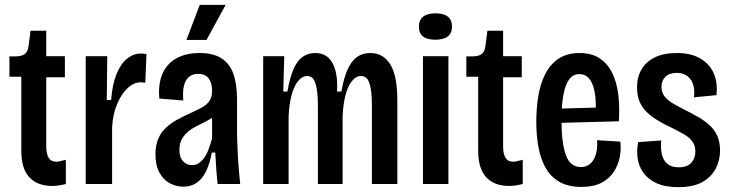

<svg xmlns="http://www.w3.org/2000/svg" viewBox="-20 -760 3020 793"><path d="M196 8Q135 8 101.5 -27.5Q68 -63 68 -138V-443H19V-527H41Q70 -527 82.5 -537Q95 -547 98 -570L106 -633H171V-528H248V-441H171V-156Q171 -124 181 -108Q191 -92 213 -92Q219 -92 229 -94.5Q239 -97 252 -100V0Q236 4 222.5 6Q209 8 196 8Z M334 0V-314V-528H423L421 -347H439Q444 -411 461 -453.5Q478 -496 504.5 -517.5Q531 -539 562 -539Q568 -539 573.5 -538.5Q579 -538 585 -536L580 -418Q576 -419 570.5 -419.5Q565 -420 561 -420Q533 -420 507.5 -396.5Q482 -373 464 -331Q446 -289 443 -233V0Z M737 11Q708 11 681.5 -3Q655 -17 638.5 -47Q622 -77 622 -123Q622 -159 633 -185.5Q644 -212 664.5 -231.5Q685 -251 711.5 -265.5Q738 -280 769 -294Q795 -306 814.5 -316.5Q834 -327 845 -343Q856 -359 856 -386Q856 -418 841.5 -436.5Q827 -455 798 -455Q775 -455 760 -442Q745 -429 739.5 -404.5Q734 -380 737 -345L638 -353Q634 -395 642.5 -430Q651 -465 672 -489.5Q693 -514 726 -527.5Q759 -541 804 -541Q861 -541 895 -519Q929 -497 944 -454.5Q959 -412 959 -348V-200Q960 -172 961.5 -136Q963 -100 966 -64Q969 -28 972 0H879Q875 -33 873 -65.5Q871 -98 869 -130H855Q846 -82 830 -50.5Q814 -19 791 -4Q768 11 737 11ZM773 -78Q789 -78 801 -86Q813 -94 823.5 -108.5Q834 -123 841.5 -143.5Q849 -164 856 -188V-298L887 -305Q878 -289 862.5 -278Q847 -267 828.5 -257.5Q810 -248 791 -238.5Q772 -229 756.5 -216Q741 -203 731 -185Q721 -167 721 -141Q721 -110 736 -94Q751 -78 773 -78ZM833 -595H750L805 -740H912Z M1067 0V-350V-528H1154L1150 -382H1167Q1177 -439 1192 -474Q1207 -509 1229.5 -525Q1252 -541 1281 -541Q1316 -541 1336.5 -521.5Q1357 -502 1366 -466.5Q1375 -431 1372 -382H1390Q1400 -439 1416 -474Q1432 -509 1455 -525Q1478 -541 1509 -541Q1538 -541 1559 -528Q1580 -515 1594 -490.5Q1608 -466 1614.5 -430Q1621 -394 1621 -346V0H1516V-323Q1516 -365 1511.5 -392.5Q1507 -420 1497.5 -433Q1488 -446 1471 -446Q1450 -446 1433 -424.5Q1416 -403 1406.5 -365.5Q1397 -328 1395 -278V0H1293V-321Q1293 -364 1288.5 -391.5Q1284 -419 1275 -432.5Q1266 -446 1249 -446Q1228 -446 1211 -425Q1194 -404 1184 -366Q1174 -328 1172 -278V0Z M1727 0V-528H1832V0ZM1778 -596Q1744 -596 1727 -609.5Q1710 -623 1710 -650Q1710 -677 1727.5 -691Q1745 -705 1778 -705Q1813 -705 1830 -691Q1847 -677 1847 -651Q1847 -623 1829.5 -609.5Q1812 -596 1778 -596Z M2083 8Q2022 8 1988.5 -27.5Q1955 -63 1955 -138V-443H1906V-527H1928Q1957 -527 1969.5 -537Q1982 -547 1985 -570L1993 -633H2058V-528H2135V-441H2058V-156Q2058 -124 2068 -108Q2078 -92 2100 -92Q2106 -92 2116 -94.5Q2126 -97 2139 -100V0Q2123 4 2109.5 6Q2096 8 2083 8Z M2381 12Q2326 12 2289.5 -9.5Q2253 -31 2232.5 -68.5Q2212 -106 2203.5 -154.5Q2195 -203 2195 -256Q2195 -311 2203 -361.5Q2211 -412 2231 -452.5Q2251 -493 2286 -517Q2321 -541 2374 -541Q2423 -541 2456 -519.5Q2489 -498 2508 -460Q2527 -422 2533.5 -370.5Q2540 -319 2536 -259L2273 -252V-311L2458 -316L2440 -291Q2443 -347 2435.5 -383Q2428 -419 2412.5 -436.5Q2397 -454 2373 -454Q2347 -454 2331 -432.5Q2315 -411 2307 -368.5Q2299 -326 2299 -264Q2299 -170 2317 -120Q2335 -70 2379 -70Q2395 -70 2408 -77Q2421 -84 2430 -98Q2439 -112 2443.5 -133Q2448 -154 2446 -181L2542 -175Q2546 -146 2540 -113Q2534 -80 2516 -51.5Q2498 -23 2465 -5.5Q2432 12 2381 12Z M2781 13Q2727 13 2691.5 -3.5Q2656 -20 2637 -47Q2618 -74 2613.5 -107Q2609 -140 2616 -173L2711 -180Q2708 -148 2713.5 -123Q2719 -98 2736 -83.5Q2753 -69 2783 -69Q2819 -69 2835.5 -88Q2852 -107 2852 -134Q2852 -158 2840 -175Q2828 -192 2805.5 -205Q2783 -218 2753 -233Q2727 -245 2702 -259.5Q2677 -274 2656 -292.5Q2635 -311 2623 -337Q2611 -363 2611 -399Q2611 -441 2629.5 -473Q2648 -505 2684.5 -523Q2721 -541 2775 -541Q2833 -541 2871.5 -519Q2910 -497 2927.5 -458Q2945 -419 2939 -367L2846 -358Q2850 -386 2843.5 -408.5Q2837 -431 2820 -445Q2803 -459 2775 -459Q2745 -459 2728.5 -443Q2712 -427 2712 -401Q2712 -379 2724 -363Q2736 -347 2757.5 -334Q2779 -321 2807 -307Q2837 -292 2864 -276.5Q2891 -261 2911 -242.5Q2931 -224 2942.5 -198.5Q2954 -173 2954 -138Q2954 -99 2936.5 -64.5Q2919 -30 2881.5 -8.5Q2844 13 2781 13Z"/></svg>

Font: Bricolage Grotesque 24pt Condensed Medium
Style: Regular
Weight: 500
Width: 3
Designer: Mathieu Triay
Foundry: Atelier Triay
Version: Version 1.001;gftools[0.9.33.dev8+g029e19f]